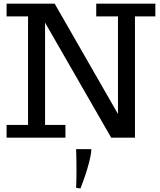

<svg xmlns="http://www.w3.org/2000/svg" viewBox="-20 -755 880 1053"><path d="M16.1 0V-69.8H133.8V-665H16.1V-734.9H279.8L627 -129.9V-665H507.8V-734.9H832V-665H720.2V0H589.8L227.1 -630.9V-69.8H338.9V0ZM421.4 278.3 397.5 275.4Q398.4 256.3 398.9 233.6Q399.4 210.9 399.4 184.1Q399.4 157.2 399.2 135.5Q398.9 113.8 398.4 96.7L397.5 63H480.5Q481.4 78.6 474.9 108.9Q468.3 139.2 458 173.6Q447.8 208 437 236.3Z"/></svg>

Font: Trocchi
Style: Regular
Weight: 400
Designer: Vernon Adams
Foundry: Vernon Adams
Version: Version 1.101; ttfautohint (v1.8.4.7-5d5b);gftools[0.9.27]